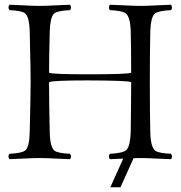

<svg xmlns="http://www.w3.org/2000/svg" viewBox="-20 -670 769 814"><path d="M190.9 -108.9Q192.4 -45.4 211.4 -30.8Q227.1 -20 276.9 -18.1Q285.2 -6.3 276.9 4.9Q254.4 4.4 219.2 2.4Q176.8 0 148.9 0Q120.6 0 76.7 2.4Q41 4.4 20 4.9Q11.7 -6.8 20 -18.1Q75.2 -20.5 88.9 -33.7Q104.5 -50.8 106 -108.9Q109.9 -275.4 109.9 -320.8Q109.9 -371.6 106 -536.1Q104.5 -599.6 85.4 -614.3Q69.8 -625 20 -627Q11.7 -638.7 20 -649.9Q42.5 -649.4 77.6 -647.5Q119.6 -645 147 -645Q175.3 -645 219.7 -647.5Q255.9 -649.4 276.9 -649.9Q285.2 -638.2 276.9 -627Q221.7 -624.5 208 -611.3Q192.4 -594.2 190.9 -536.1Q188 -430.7 188 -361.8Q198.7 -355 352.1 -355Q526.4 -355 536.1 -361.8Q536.1 -466.3 534.2 -536.1Q532.7 -600.6 511.2 -614.7Q495.1 -625 445.8 -627Q437.5 -638.7 445.8 -649.9Q468.3 -649.4 504.4 -647.5Q548.3 -645 575.2 -645Q603.5 -645 647.9 -647.5Q684.1 -649.4 705.1 -649.9Q713.4 -638.2 705.1 -627Q648.4 -624.5 634.3 -610.4Q618.7 -592.8 617.2 -536.1Q615.2 -451.2 615.2 -319.8Q615.2 -189.9 617.2 -108.9Q618.7 -44.4 639.6 -30.3Q655.8 -20 705.1 -18.1Q713.4 -6.3 705.1 4.9Q682.6 4.4 646.5 2.4Q602.1 0 575.2 0Q558.1 0 546.4 0.5L490.7 124H447.8L502.4 2.4Q467.3 4.4 445.8 4.9Q437.5 -6.8 445.8 -18.1Q502.4 -20.5 516.6 -34.7Q532.2 -52.2 534.2 -108.9Q535.2 -153.8 535.6 -238.8Q535.6 -294.9 536.1 -321.8Q521 -328.6 351.1 -329.1Q204.6 -329.1 188 -321.8Q188 -233.9 190.9 -108.9Z"/></svg>

Font: Linux Libertine Display O
Style: Regular
Weight: 400
Designer: Philipp H. Poll
Foundry: Philipp H. Poll
Version: Version 5.0.9